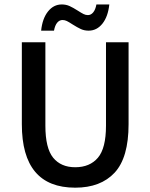

<svg xmlns="http://www.w3.org/2000/svg" viewBox="-20 -848 689 880"><path d="M324.7 -81.5Q391.6 -81.5 428.7 -125Q465.8 -168.5 465.8 -272V-654.3H569.3V-278.8Q569.3 -125.5 505.4 -56.6Q441.4 12.2 324.7 12.2Q80.1 12.2 80.1 -278.8V-654.3H188V-272Q188 -168.9 223.6 -125.2Q259.3 -81.5 324.7 -81.5ZM227.5 -707.5H168.5Q174.3 -763.2 200 -795.4Q225.6 -827.6 263.2 -827.6Q282.7 -827.6 298.8 -820.3Q314.9 -813 336.4 -799.3Q353 -788.6 362.8 -783.7Q372.6 -778.8 382.8 -778.8Q397 -778.8 407.2 -791.3Q417.5 -803.7 421.9 -827.6H481Q475.1 -772 449.5 -739.7Q423.8 -707.5 386.2 -707.5Q366.7 -707.5 350.6 -714.8Q334.5 -722.2 313 -735.8Q296.4 -746.6 286.6 -751.5Q276.9 -756.3 266.6 -756.3Q252.4 -756.3 242.2 -744.1Q231.9 -731.9 227.5 -707.5Z"/></svg>

Font: Varta
Style: Bold
Weight: 700
Designer: Joana Correia, Viktoriya Grabowska, Eben Sorkin
Foundry: Sorkin Type
Version: Version 1.002; ttfautohint (v1.3) -l 8 -r 24 -G 200 -x 12 -H